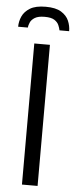

<svg xmlns="http://www.w3.org/2000/svg" viewBox="-63 -899 366 930"><g transform="rotate(5 120.0 -434.0)"><path d="M81 0V-686H157V0ZM-4 -760Q-4 -786 7 -810.5Q18 -835 45 -851.5Q72 -868 121 -868Q170 -868 196.5 -851.5Q223 -835 233.5 -810.5Q244 -786 244 -760H197Q195 -771 189 -785Q183 -799 167.5 -809Q152 -819 120 -819Q89 -819 72.5 -809Q56 -799 50 -785Q44 -771 43 -760Z"/></g></svg>

Font: Archivo SemiCondensed Light
Style: Regular
Weight: 300
Width: 4
Designer: Hector Gatti
Foundry: Omnibus-Type
Version: Version 2.001